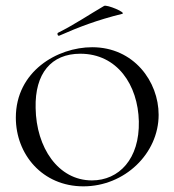

<svg xmlns="http://www.w3.org/2000/svg" viewBox="-20 -647 617 679"><path d="M190 -521C258 -551 323 -576 412 -598C429 -602 357 -632 348 -626C296 -596 247 -562 185 -531C181 -529 184 -518 190 -521ZM275 12C421 12 541 -104 541 -241C541 -359 453 -480 306 -480C183 -480 36 -395 36 -231C36 -101 130 12 275 12ZM305 -9C186 -9 108 -125 106 -265C103 -387 161 -457 264 -457C395 -457 468 -346 471 -218C474 -85 401 -9 305 -9Z"/></svg>

Font: Cormorant SC
Style: Regular
Weight: 400
Designer: Christian Thalmann (Catharsis Fonts)
Version: Version 1.000;PS 001.000;hotconv 1.0.70;makeotf.lib2.5.58329